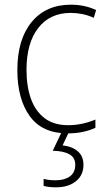

<svg xmlns="http://www.w3.org/2000/svg" viewBox="-20 -559 457 819"><path d="M269 10Q160 10 107 -63.5Q54 -137 54 -260Q54 -391 115 -465Q176 -539 282 -539Q342 -539 390 -516L380 -483Q356 -494 331 -499Q306 -504 282 -504Q193 -504 143 -439.5Q93 -375 93 -261Q93 -192 111.5 -139Q130 -86 169.5 -55.5Q209 -25 271 -25Q302 -25 331.5 -31.5Q361 -38 387 -49V-14Q364 -3 334 3.5Q304 10 269 10ZM336 144Q336 188 304 214Q272 240 219 240Q188 240 166 234V204Q187 210 218 210Q255 210 278 193.5Q301 177 301 144Q301 113 276 99Q251 85 205 84L245 0H276L247 61Q289 66 312.5 87Q336 108 336 144Z"/></svg>

Font: Noto Sans Hebrew SemiCondensed ExtraLight
Style: Regular
Weight: 200
Width: 4
Designer: Monotype Design Team
Foundry: Monotype Imaging Inc.
Version: Version 2.004; ttfautohint (v1.8.4.7-5d5b)